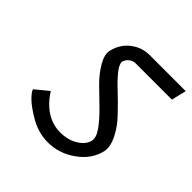

<svg xmlns="http://www.w3.org/2000/svg" viewBox="-162 -718 864 864"><g transform="rotate(45 270.0 -286.0)"><path d="M244 -479Q241 -462 264 -433Q288 -403 326 -368Q351 -345 399 -295Q436 -257 457 -214Q479 -170 472 -137Q457 -72 397 -29Q336 15 264 15Q208 15 156 -13Q104 -42 76 -69Q50 -95 48 -107L110 -158Q176 -56 273 -56Q295 -56 319 -62Q344 -68 368 -86Q393 -105 399 -130Q405 -154 381 -188Q357 -222 320 -258Q307 -270 283 -294Q259 -318 246 -330Q210 -365 186 -406Q163 -446 170 -474Q182 -525 220 -555Q260 -587 310 -587H540L523 -516H290Q277 -516 263 -506Q249 -496 244 -479Z"/></g></svg>

Font: Miedinger
Style: Italic
Weight: 400
Italic angle: -13°
Version: Version 001.000